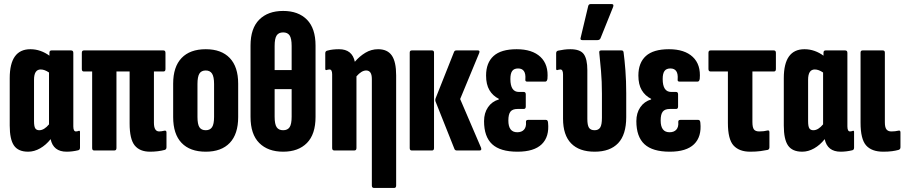

<svg xmlns="http://www.w3.org/2000/svg" viewBox="-20 -743 4473 948"><path d="M119 6Q70 6 49 -24.5Q28 -55 28 -123V-357Q28 -500 130 -500Q156 -500 180 -491.5Q204 -483 224 -468V-482Q224 -494 234 -494H331Q342 -494 342 -482V-119Q342 -94 355 -94Q359 -94 362.5 -95Q366 -96 369 -97Q375 -99 375 -91V-14Q375 -3 366 -1Q337 6 309 6Q243 6 230 -56Q207 -27 178 -10.5Q149 6 119 6ZM148 -145Q148 -119 154 -109.5Q160 -100 174 -100Q198 -100 222 -129V-385Q200 -400 181 -400Q148 -400 148 -349Z M721 6Q670 6 645 -25Q620 -56 620 -133V-390H555V-12Q555 0 544 0H445Q435 0 435 -12V-390H394Q384 -390 384 -402V-482Q384 -494 394 -494H787Q797 -494 797 -482V-402Q797 -390 787 -390H740V-137Q740 -94 766 -94Q777 -94 793 -98Q802 -99 802 -89V-16Q802 -6 794 -3Q760 6 721 6Z M996 6Q918 6 876.5 -37.5Q835 -81 835 -165V-330Q835 -413 876.5 -456.5Q918 -500 996 -500Q1073 -500 1114.5 -456.5Q1156 -413 1156 -330V-165Q1156 -81 1114.5 -37.5Q1073 6 996 6ZM996 -100Q1017 -100 1027 -115Q1037 -130 1037 -166V-328Q1037 -364 1027 -379.5Q1017 -395 996 -395Q974 -395 964.5 -379.5Q955 -364 955 -328V-166Q955 -130 964.5 -115Q974 -100 996 -100Z M1378 -689Q1453 -689 1495.5 -646Q1538 -603 1538 -518V-166Q1538 -80 1495.5 -37Q1453 6 1378 6Q1303 6 1260 -37Q1217 -80 1217 -166V-518Q1217 -603 1260 -646Q1303 -689 1378 -689ZM1378 -583Q1356 -583 1346 -568Q1336 -553 1336 -516V-397H1420V-516Q1420 -553 1410 -568Q1400 -583 1378 -583ZM1378 -100Q1400 -100 1410 -115Q1420 -130 1420 -167V-303H1336V-167Q1336 -130 1346 -115Q1356 -100 1378 -100Z M1631 0Q1620 0 1620 -12V-376Q1620 -400 1607 -400Q1603 -400 1599 -399Q1595 -398 1592 -397Q1586 -396 1586 -403V-480Q1586 -491 1596 -493Q1610 -497 1624.5 -498.5Q1639 -500 1654 -500Q1719 -500 1732 -438Q1755 -465 1784 -482.5Q1813 -500 1847 -500Q1893 -500 1914.5 -469Q1936 -438 1936 -371V173Q1936 185 1926 185H1827Q1816 185 1816 173V-353Q1816 -395 1788 -395Q1765 -395 1740 -366V-12Q1740 0 1729 0Z M2236 0Q2227 0 2224 -7L2132 -238Q2127 -248 2131 -258L2222 -487Q2225 -494 2233 -494H2340Q2351 -494 2346 -481L2252 -254L2355 -14Q2360 0 2348 0ZM2013 0Q2003 0 2003 -12V-483Q2003 -494 2013 -494H2113Q2123 -494 2123 -483V-12Q2123 0 2113 0Z M2535 6Q2450 6 2410 -31Q2370 -68 2370 -145Q2370 -185 2389.5 -213.5Q2409 -242 2443 -252V-255Q2413 -270 2396.5 -298Q2380 -326 2380 -370Q2380 -433 2417 -466.5Q2454 -500 2531 -500Q2608 -500 2648.5 -462Q2689 -424 2683 -354Q2681 -340 2672 -340H2583Q2572 -340 2574 -352Q2578 -405 2538 -405Q2518 -405 2509 -392.5Q2500 -380 2500 -353Q2500 -289 2542 -289H2566Q2576 -289 2576 -277V-217Q2576 -205 2566 -205H2535Q2511 -205 2500.5 -192Q2490 -179 2490 -148Q2490 -90 2534 -90Q2556 -90 2567.5 -103Q2579 -116 2577 -140Q2576 -151 2587 -151H2676Q2685 -151 2686 -137Q2693 -68 2655 -31Q2617 6 2535 6Z M2916 6Q2840 6 2800 -35Q2760 -76 2760 -157V-375Q2760 -400 2747 -400Q2743 -400 2739 -399Q2735 -398 2732 -397Q2726 -396 2726 -403V-480Q2726 -491 2736 -493Q2750 -496 2765 -498Q2780 -500 2796 -500Q2845 -500 2862.5 -475.5Q2880 -451 2880 -397V-156Q2880 -125 2888 -112.5Q2896 -100 2916 -100Q2935 -100 2943.5 -113.5Q2952 -127 2952 -161V-280Q2952 -341 2947.5 -392.5Q2943 -444 2939 -482Q2937 -494 2948 -494H3049Q3058 -494 3059 -484Q3064 -447 3068 -395Q3072 -343 3072 -283V-165Q3072 -78 3032 -36Q2992 6 2916 6ZM2855 -545Q2843 -545 2847 -557L2884 -712Q2886 -723 2897 -723H2999Q3013 -723 3007 -708L2945 -554Q2941 -545 2930 -545Z M3287 6Q3202 6 3162 -31Q3122 -68 3122 -145Q3122 -185 3141.5 -213.5Q3161 -242 3195 -252V-255Q3165 -270 3148.5 -298Q3132 -326 3132 -370Q3132 -433 3169 -466.5Q3206 -500 3283 -500Q3360 -500 3400.5 -462Q3441 -424 3435 -354Q3433 -340 3424 -340H3335Q3324 -340 3326 -352Q3330 -405 3290 -405Q3270 -405 3261 -392.5Q3252 -380 3252 -353Q3252 -289 3294 -289H3318Q3328 -289 3328 -277V-217Q3328 -205 3318 -205H3287Q3263 -205 3252.5 -192Q3242 -179 3242 -148Q3242 -90 3286 -90Q3308 -90 3319.5 -103Q3331 -116 3329 -140Q3328 -151 3339 -151H3428Q3437 -151 3438 -137Q3445 -68 3407 -31Q3369 6 3287 6Z M3684 6Q3630 6 3602 -24.5Q3574 -55 3574 -136V-390H3489Q3478 -390 3478 -402V-482Q3478 -494 3488 -494H3801Q3811 -494 3811 -482V-402Q3811 -390 3801 -390H3695V-141Q3695 -114 3702.5 -104Q3710 -94 3729 -94Q3752 -94 3771 -99Q3779 -100 3779 -90V-16Q3779 -6 3771 -3Q3757 0 3735 3Q3713 6 3684 6Z M3941 6Q3892 6 3871 -24.5Q3850 -55 3850 -123V-357Q3850 -500 3952 -500Q3978 -500 4002 -491.5Q4026 -483 4046 -468V-482Q4046 -494 4056 -494H4153Q4164 -494 4164 -482V-119Q4164 -94 4177 -94Q4181 -94 4184.5 -95Q4188 -96 4191 -97Q4197 -99 4197 -91V-14Q4197 -3 4188 -1Q4159 6 4131 6Q4065 6 4052 -56Q4029 -27 4000 -10.5Q3971 6 3941 6ZM3970 -145Q3970 -119 3976 -109.5Q3982 -100 3996 -100Q4020 -100 4044 -129V-385Q4022 -400 4003 -400Q3970 -400 3970 -349Z M4341 6Q4284 6 4256.5 -25Q4229 -56 4229 -137V-483Q4229 -494 4239 -494H4339Q4349 -494 4349 -483V-139Q4349 -114 4357 -104Q4365 -94 4381 -94Q4400 -94 4417 -98Q4426 -100 4426 -89V-16Q4426 -6 4417 -3Q4403 1 4384.5 3.5Q4366 6 4341 6Z"/></svg>

Font: Sofia Sans Extra Condensed ExtraBold
Style: Regular
Weight: 800
Designer: Botio Nikoltchev, Ani Petrova
Foundry: lettersoup
Version: Version 4.101; ttfautohint (v1.8.4.7-5d5b)